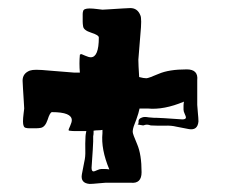

<svg xmlns="http://www.w3.org/2000/svg" viewBox="-20 -494 561 476"><path d="M202 -38Q179 -40 183 -62L189 -93Q192 -105 191.5 -121Q191 -137 192 -156Q192 -158 192.5 -161Q193 -164 194 -169H181Q174 -169 166.5 -169Q159 -169 152 -170Q150 -170 150 -172Q150 -173 154 -182Q158 -191 158 -196Q158 -216 109 -216Q104 -216 98 -197Q92 -179 81 -177Q75 -176 70 -176Q65 -176 60 -176Q56 -176 52 -176Q48 -176 44 -177Q37 -178 37 -193Q37 -201 38.5 -212.5Q40 -224 40 -225Q40 -227 39 -242.5Q38 -258 37 -274.5Q36 -291 36 -294Q36 -312 54 -319Q60 -321 70 -321Q76 -321 84 -320.5Q92 -320 102 -319Q130 -317 145.5 -315.5Q161 -314 164 -314H178Q176 -337 178 -358Q180 -360 181 -360Q182 -360 191 -356Q200 -352 205 -352Q225 -352 225 -401Q225 -407 206 -413Q187 -419 186 -429Q185 -435 185 -440.5Q185 -446 185 -450Q185 -455 185 -459Q185 -463 186 -466Q187 -473 202 -473Q210 -473 221.5 -471.5Q233 -470 234 -470Q236 -470 251.5 -471Q267 -472 283.5 -473Q300 -474 303 -474Q321 -474 328 -456Q330 -452 330 -440Q330 -434 329.5 -426.5Q329 -419 328 -408Q326 -380 324.5 -364.5Q323 -349 323 -346Q323 -340 323.5 -329.5Q324 -319 325 -303Q336 -300 343 -300Q348 -300 373.5 -311Q399 -322 443 -322Q472 -322 469 -295V-234Q469 -230 470.5 -215Q472 -200 472 -193Q470 -170 448 -174L417 -180Q405 -183 389.5 -182.5Q374 -182 354 -183Q348 -185 344 -185Q341 -185 335 -183Q321 -185 321 -186Q324 -186 323.5 -193Q323 -200 333 -203Q338 -205 349 -203Q357 -202 361.5 -202Q366 -202 367 -202Q371 -202 387.5 -201Q404 -200 432 -198Q441 -198 441 -203Q441 -205 438 -211.5Q435 -218 435 -222V-225Q435 -228 435 -232Q435 -236 436 -242Q386 -221 346 -225H326L323 -213Q318 -197 313.5 -186Q309 -175 309 -167Q309 -162 320 -136.5Q331 -111 331 -67Q331 -38 304 -41H242Q239 -41 224 -39.5Q209 -38 202 -38ZM212 -69Q214 -69 220.5 -72Q227 -75 231 -75H234Q236 -75 240.5 -75Q245 -75 251 -74Q230 -124 234 -164V-172Q229 -171 223.5 -171Q218 -171 212 -170Q212 -168 212 -164.5Q212 -161 211 -156V-143Q211 -139 210 -123Q209 -107 207 -78Q207 -69 212 -69Z"/></svg>

Font: Moo Lah Lah
Style: Regular
Weight: 400
Designer: Robert E. Leuschke
Foundry: Robert E. Leuschke
Version: Version 1.010; ttfautohint (v1.8.3)